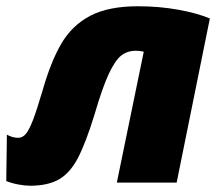

<svg xmlns="http://www.w3.org/2000/svg" viewBox="-35 -583 701 613"><path d="M-15 -5 -13 -153Q5 -143 23 -143Q37 -143 47.5 -155.5Q58 -168 70 -199Q82 -230 100 -291Q127 -386 161 -444Q195 -502 253 -532.5Q311 -563 405 -563Q473 -563 534 -552Q595 -541 635 -524L529 0H338L424 -418Q410 -421 399 -421Q372 -421 352.5 -406Q333 -391 312.5 -347.5Q292 -304 267 -218Q239 -127 214 -79Q189 -31 153.5 -10.5Q118 10 61 10Q45 10 23.5 6Q2 2 -15 -5Z"/></svg>

Font: Noto Sans Display Black
Style: Italic
Weight: 900
Italic angle: -12°
Designer: Monotype Design team
Foundry: Monotype Imaging Inc.
Version: Version 1.000